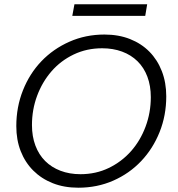

<svg xmlns="http://www.w3.org/2000/svg" viewBox="-20 -868 828 895"><path d="M755 -419Q755 -330 724 -252.5Q693 -175 638 -117Q583 -59 508 -26Q433 7 345 7Q279 7 226 -14Q173 -35 135 -73Q97 -111 76.5 -163.5Q56 -216 56 -280Q56 -369 87 -447Q118 -525 173 -582.5Q228 -640 303.5 -673.5Q379 -707 467 -707Q533 -707 586 -686Q639 -665 676.5 -627Q714 -589 734.5 -536Q755 -483 755 -419ZM129 -285Q129 -232 145 -189.5Q161 -147 190.5 -117.5Q220 -88 262 -72Q304 -56 355 -56Q427 -56 487 -85Q547 -114 590.5 -163Q634 -212 658.5 -277.5Q683 -343 683 -415Q683 -468 667 -510.5Q651 -553 621 -582.5Q591 -612 549 -627.5Q507 -643 456 -643Q384 -643 323.5 -614Q263 -585 220 -535.5Q177 -486 153 -421.5Q129 -357 129 -285ZM327 -848H666L657 -794H317Z"/></svg>

Font: SVN-Poppins Light
Style: Italic
Weight: 300
Italic angle: -10°
Designer: Ninad Kale (Devanagari), Jonny Pinhorn (Latin)
Foundry: Indian Type Foundry
Version: Version 3.002 2017; ttfautohint (v1.8.3)